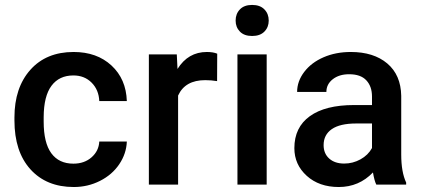

<svg xmlns="http://www.w3.org/2000/svg" viewBox="-20 -749 1711 779"><path d="M277.8 -85Q322.3 -85 351.6 -110.8Q380.9 -136.7 382.8 -174.8H494.6Q492.7 -125.5 463.9 -82.8Q435.1 -40 385.7 -15.1Q336.4 9.8 279.3 9.8Q168.5 9.8 103.5 -62Q38.6 -133.8 38.6 -260.3V-272.5Q38.6 -393.1 103 -465.6Q167.5 -538.1 278.8 -538.1Q373 -538.1 432.4 -483.2Q491.7 -428.2 494.6 -338.9H382.8Q380.9 -384.3 351.8 -413.6Q322.8 -442.9 277.8 -442.9Q220.2 -442.9 189 -401.1Q157.7 -359.4 157.2 -274.4V-255.4Q157.2 -169.4 188.2 -127.2Q219.2 -85 277.8 -85Z M860.8 -419.9Q837.4 -423.8 812.5 -423.8Q731 -423.8 702.6 -361.3V0H584V-528.3H697.3L700.2 -469.2Q743.2 -538.1 819.3 -538.1Q844.7 -538.1 861.3 -531.2Z M1062 0H943.4V-528.3H1062ZM936 -665.5Q936 -692.9 953.4 -710.9Q970.7 -729 1002.9 -729Q1035.2 -729 1052.7 -710.9Q1070.3 -692.9 1070.3 -665.5Q1070.3 -638.7 1052.7 -620.8Q1035.2 -603 1002.9 -603Q970.7 -603 953.4 -620.8Q936 -638.7 936 -665.5Z M1506.8 0Q1499 -15.1 1493.2 -49.3Q1436.5 9.8 1354.5 9.8Q1274.9 9.8 1224.6 -35.6Q1174.3 -81.1 1174.3 -147.9Q1174.3 -232.4 1237.1 -277.6Q1299.8 -322.8 1416.5 -322.8H1489.3V-357.4Q1489.3 -398.4 1466.3 -423.1Q1443.4 -447.8 1396.5 -447.8Q1356 -447.8 1330.1 -427.5Q1304.2 -407.2 1304.2 -376H1185.5Q1185.5 -419.4 1214.4 -457.3Q1243.2 -495.1 1292.7 -516.6Q1342.3 -538.1 1403.3 -538.1Q1496.1 -538.1 1551.3 -491.5Q1606.4 -444.8 1607.9 -360.4V-122.1Q1607.9 -50.8 1627.9 -8.3V0ZM1376.5 -85.4Q1411.6 -85.4 1442.6 -102.5Q1473.6 -119.6 1489.3 -148.4V-248H1425.3Q1359.4 -248 1326.2 -225.1Q1293 -202.1 1293 -160.2Q1293 -126 1315.7 -105.7Q1338.4 -85.4 1376.5 -85.4Z"/></svg>

Font: Vazir Medium UI
Style: Medium-UI
Weight: 500
Designer: Saber Rastikerdar
Foundry: Saber Rastikerdar
Version: Version 30.0.0